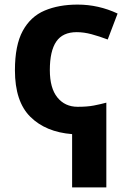

<svg xmlns="http://www.w3.org/2000/svg" viewBox="-20 -576 564 836"><path d="M318 -556Q409 -556 492 -517L449 -404Q412 -418 378.5 -427Q345 -436 314 -436Q253 -436 225 -395Q197 -354 197 -271Q197 -192 230 -151.5Q263 -111 318 -111Q360 -111 388.5 -116.5Q417 -122 443 -129V240H294V8Q179 -1 112 -67.5Q45 -134 45 -270Q45 -379 79 -441.5Q113 -504 174.5 -530Q236 -556 318 -556Z"/></svg>

Font: Noto Sans IKEA
Style: Bold
Weight: 600
Designer: Monotype Design Team
Foundry: Monotype Imaging Inc.
Version: Version 2.001